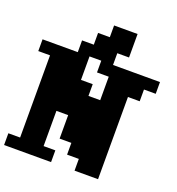

<svg xmlns="http://www.w3.org/2000/svg" viewBox="-160 -1053 1091 1183"><g transform="rotate(20 385.0 -462.0)"><path d="M0 0V-77H77V-616H0V-693H231V-770H308V-847H385V-924H539V-770H462V-693H770V-616H693V-539H616V0H462V-77H385V-154H308V-308H231V-77H308V0ZM462 -462V-616H385V-693H308V-539H385V-462Z"/></g></svg>

Font: Coral Pixels
Style: Regular
Weight: 400
Designer: Tanukizamurai
Foundry: TanukiFont
Version: Version 1.000; ttfautohint (v1.8.4.7-5d5b)